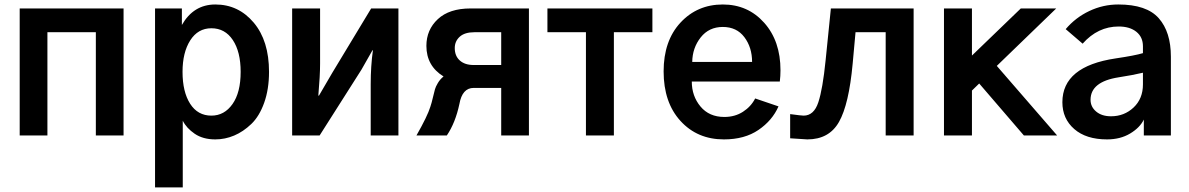

<svg xmlns="http://www.w3.org/2000/svg" viewBox="-20 -601 5275 852"><path d="M67.4 0V-563.5H528.3V0H405.3V-458H190.4V0Z M790 -282.2Q790 -193.4 823.7 -140.6Q857.4 -87.9 918 -87.9Q975.6 -87.9 1011.7 -139.2Q1047.9 -190.4 1047.9 -282.2Q1047.9 -371.1 1013.2 -423.3Q978.5 -475.6 918 -475.6Q858.4 -475.6 824.2 -421.9Q790 -368.2 790 -282.2ZM668 230.5V-563.5H787.1V-490.2Q838.9 -581.1 935.5 -581.1Q1038.1 -581.1 1106 -500.5Q1173.8 -419.9 1173.8 -282.2Q1173.8 -205.1 1152.3 -145Q1130.9 -85 1095.2 -50.8Q1059.6 -16.6 1019 0.5Q978.5 17.6 935.5 17.6Q880.9 17.6 844.2 -7.3Q807.6 -32.2 791 -65.4V230.5Z M1276.4 0V-563.5H1400.4V-319.3Q1400.4 -265.6 1392.6 -176.8H1395.5L1454.1 -277.3L1627 -563.5H1748V0H1625V-227.5Q1625 -307.6 1634.8 -377.9H1632.8L1584 -292L1398.4 0Z M1998 -387.7Q1998 -352.5 2020.5 -332.5Q2043 -312.5 2082 -312.5H2204.1V-458H2085Q2042 -458 2020 -438Q1998 -418 1998 -387.7ZM1828.1 0Q1877 -85.9 1889.6 -127Q1895.5 -144.5 1900.4 -166Q1907.2 -194.3 1910.2 -205.1Q1913.1 -215.8 1922.9 -232.4Q1932.6 -249 1948.2 -261.7Q1872.1 -308.6 1872.1 -397.5Q1872.1 -468.8 1922.9 -516.1Q1973.6 -563.5 2068.4 -563.5H2327.1V0H2204.1V-210.9H2082Q2031.2 -210.9 2018.6 -139.6Q2001 -56.6 1962.9 0Z M2409.2 -458V-563.5H2875V-458H2704.1V0H2580.1V-458Z M2924.8 -284.2Q2924.8 -419.9 2999.5 -500.5Q3074.2 -581.1 3187.5 -581.1Q3298.8 -581.1 3371.1 -500Q3443.4 -418.9 3443.4 -289.1Q3443.4 -263.7 3440.4 -239.3H3049.8Q3049.8 -174.8 3088.4 -128.4Q3127 -82 3194.3 -82Q3241.2 -82 3276.9 -105Q3312.5 -127.9 3331.1 -164.1L3434.6 -128.9Q3407.2 -66.4 3345.7 -24.4Q3284.2 17.6 3192.4 17.6Q3074.2 17.6 2999.5 -64.5Q2924.8 -146.5 2924.8 -284.2ZM3051.8 -326.2H3317.4Q3317.4 -390.6 3283.2 -436Q3249 -481.4 3187.5 -481.4Q3126 -481.4 3089.4 -435.1Q3052.7 -388.7 3051.8 -326.2Z M3486.3 -94.7Q3536.1 -87.9 3545.9 -87.9Q3591.8 -87.9 3611.3 -147Q3630.9 -206.1 3643.6 -333L3667 -563.5H4034.2V0H3910.2V-458H3776.4L3763.7 -318.4Q3747.1 -137.7 3703.1 -60.1Q3659.2 17.6 3562.5 17.6Q3559.6 17.6 3486.3 12.7Z M4168.9 0V-563.5H4293V-354.5L4509.8 -563.5H4667L4403.3 -308.6L4670.9 0H4523.4L4325.2 -230.5L4293 -199.2V0Z M4819.3 -158.2Q4819.3 -127 4844.2 -106Q4869.1 -85 4910.2 -85Q4968.8 -85 5010.3 -124Q5051.8 -163.1 5051.8 -226.6V-278.3Q5006.8 -267.6 4943.4 -257.8Q4819.3 -238.3 4819.3 -158.2ZM4694.3 -147.5Q4694.3 -306.6 4930.7 -341.8Q5016.6 -354.5 5051.8 -365.2V-395.5Q5051.8 -436.5 5022.5 -460Q4993.2 -483.4 4944.3 -483.4Q4851.6 -483.4 4784.2 -407.2L4709 -471.7Q4752.9 -523.4 4814 -552.2Q4875 -581.1 4942.4 -581.1Q5068.4 -581.1 5122.1 -520Q5175.8 -459 5175.8 -349.6V0H5055.7V-70.3Q5038.1 -34.2 4994.6 -8.3Q4951.2 17.6 4892.6 17.6Q4799.8 17.6 4747.1 -28.3Q4694.3 -74.2 4694.3 -147.5Z"/></svg>

Font: Gothic A1
Style: Bold
Weight: 700
Version: Version 2.50